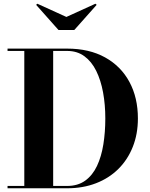

<svg xmlns="http://www.w3.org/2000/svg" viewBox="-20 -1011 804 1031"><path d="M340.5 -750Q459 -750 544.2 -702.8Q629.5 -655.5 675 -571Q720.5 -486.5 720.5 -375Q720.5 -291.5 693.2 -222.8Q666 -154 615.8 -104Q565.5 -54 495.5 -27Q425.5 0 340.5 0H20.5V-12.5H110.5V-737.5H20.5V-750ZM265.5 -12.5H340.5Q398 -12.5 437.5 -41Q477 -69.5 500.8 -119.8Q524.5 -170 535 -235.8Q545.5 -301.5 545.5 -375Q545.5 -449 533.5 -514.5Q521.5 -580 496.8 -630.2Q472 -680.5 433.2 -709Q394.5 -737.5 340.5 -737.5H265.5ZM294 -850 174 -985 180.5 -991 336.5 -920 492.5 -991 499 -985 379 -850Z"/></svg>

Font: Bodoni Moda 18pt
Style: Bold
Weight: 700
Designer: Owen Earl
Foundry: indestructible type
Version: Version 2.004